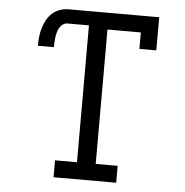

<svg xmlns="http://www.w3.org/2000/svg" viewBox="-52 -786 805 837"><g transform="rotate(5 350.0 -367.5)"><path d="M213 0V-74H309V-673H215Q204 -673 195 -666.5Q186 -660 180.5 -650.5Q175 -641 172 -630Q169 -619 167.5 -608.5Q166 -598 165.5 -587Q165 -576 165 -565H95Q95 -585 97 -604.5Q99 -624 104.5 -642.5Q110 -661 119.5 -678.5Q129 -696 143.5 -709Q158 -722 176.5 -728.5Q195 -735 215 -735H611V-590H537V-662H391V-74H487V0Z"/></g></svg>

Font: Iosevka Etoile
Style: Regular
Weight: 400
Designer: Belleve Invis
Foundry: Belleve Invis
Version: Version 33.2.4